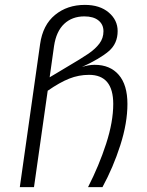

<svg xmlns="http://www.w3.org/2000/svg" viewBox="-20 -765 603 785"><path d="M501 -340Q501 -262 472 -171.5Q443 -81 399 0H340Q385 -88 414 -177.5Q443 -267 443 -340Q443 -459 344 -459Q302 -459 263 -443.5Q224 -428 175 -394L119 0H61L144 -585Q155 -663 205 -704Q255 -745 327 -745Q388 -745 424.5 -714Q461 -683 461 -638Q461 -587 425 -556Q389 -525 315 -491Q342 -500 367 -500Q430 -500 465.5 -459Q501 -418 501 -340ZM215 -468 250 -489Q313 -526 341.5 -545.5Q370 -565 386.5 -587Q403 -609 403 -637Q403 -665 382.5 -681.5Q362 -698 325 -698Q275 -698 242.5 -667.5Q210 -637 201 -577L183 -449Z"/></svg>

Font: FiraGO Light
Style: Italic
Weight: 300
Italic angle: -8°
Designer: bBox Type GmbH
Foundry: bBox Type GmbH
Version: Version 1.001